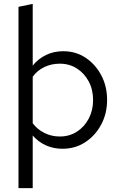

<svg xmlns="http://www.w3.org/2000/svg" viewBox="-20 -757 623 986"><path d="M75 209V-722L148 -737V-420Q176 -455 216 -474.5Q256 -494 305 -494Q369 -494 419.5 -460.5Q470 -427 500 -370.5Q530 -314 530 -244Q530 -174 499.5 -117Q469 -60 417.5 -26.5Q366 7 301 7Q255 7 216 -10.5Q177 -28 148 -61V209ZM287 -430Q244 -430 207.5 -412.5Q171 -395 148 -363V-124Q172 -92 208.5 -74Q245 -56 287 -56Q336 -56 374.5 -80.5Q413 -105 435.5 -147.5Q458 -190 458 -243Q458 -297 435.5 -339Q413 -381 374.5 -405.5Q336 -430 287 -430Z"/></svg>

Font: Red Hat Text
Style: Regular
Weight: 400
Designer: Pentagram, MCKL
Foundry: MCKL
Version: Version 1.030